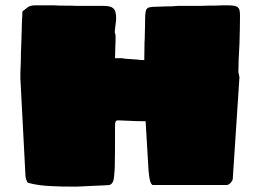

<svg xmlns="http://www.w3.org/2000/svg" viewBox="-20 -690 970 716"><path d="M170 4Q122 2 86 -8Q82 -8 78 -20Q75 -29 75 -34L56 -398V-418Q56 -425 57 -443Q58 -461 58 -491L60 -543Q60 -563 61 -573Q61 -603 63 -631Q63 -640 63.5 -643.5Q64 -647 64 -648Q66 -649 71.5 -653.5Q77 -658 81 -661Q91 -670 110 -670H168H184Q194 -669 221 -669Q250 -669 268 -668H314H351H366Q392 -668 401 -660Q413 -651 413 -625V-615Q413 -611 412 -607Q411 -603 411 -599L409 -583L408 -571Q408 -567 410 -563Q411 -559 411 -553Q411 -526 410 -514L409 -473H435Q448 -470 463 -470Q483 -468 491 -468Q500 -466 518 -466L519 -534Q520 -543 520 -560L521 -601V-609Q521 -625 522 -637.5Q523 -650 526 -655Q532 -663 540 -663Q546 -665 568 -665L595 -666Q624 -666 643 -668H700Q740 -668 758 -669Q793 -669 806 -670H833Q857 -670 865 -664Q871 -660 873 -652.5Q875 -645 875 -631Q875 -592 873 -526Q869 -462 869 -423Q869 -417 871 -413Q871 -409 872 -406.5Q873 -404 873 -403L848 -23Q848 -18 841 -9Q832 0 825 0H550Q547 0 544 -5Q541 -10 539 -18Q538 -23 536.5 -31.5Q535 -40 534 -53L523 -238H516Q489 -238 473 -239Q435 -241 426 -241H418Q409 -241 409 -224Q409 -100 408 -66Q408 -58 405 -28Q403 -5 388 0L373 1Q295 5 264 6Q201 6 170 4Z"/></svg>

Font: Sigmar One
Style: Regular
Weight: 400
Designer: Vernon Adams
Foundry: Vernon Adams
Version: Version 2.000